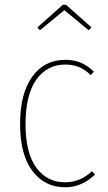

<svg xmlns="http://www.w3.org/2000/svg" viewBox="-20 -782 455 812"><path d="M377 -479 364 -464Q341 -487 315 -498Q289 -509 256 -509Q179 -509 133.5 -445Q88 -381 88 -257Q88 -135 133.5 -73Q179 -11 255 -11Q319 -11 369 -58L382 -44Q326 10 256 10Q169 10 117 -59Q65 -128 65 -257Q65 -387 116.5 -458Q168 -529 256 -529Q293 -529 321.5 -517Q350 -505 377 -479ZM149 -654 138 -666 246 -762H259L367 -666L355 -654L252 -739Z"/></svg>

Font: Fira Sans Condensed Thin
Style: Regular
Weight: 250
Width: 3
Designer: Carrois Corporate & Edenspiekermann AG
Foundry: Carrois Corporate GbR & Edenspiekermann AG
Version: Version 4.203